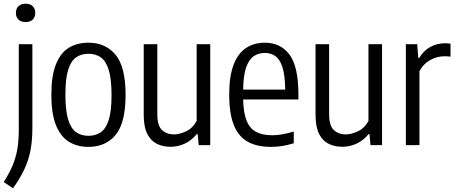

<svg xmlns="http://www.w3.org/2000/svg" viewBox="-37 -780 2446 1032"><path d="M33 232 -17 198.5Q12 153 30 111Q48 69 56 22Q64 -25 64 -84.5V-542.5H137V-90.5Q137 -23.5 126.5 30Q116 83.5 93 131.8Q70 180 33 232ZM100.5 -661.5Q75.5 -661.5 62 -674.8Q48.5 -688 48.5 -710.5Q48.5 -733 62 -746.5Q75.5 -760 100.5 -760Q125.5 -760 139 -746.5Q152.5 -733 152.5 -710.5Q152.5 -688 139 -674.8Q125.5 -661.5 100.5 -661.5Z M438.5 9.5Q377.5 9.5 332.8 -18.5Q288 -46.5 263.5 -108Q239 -169.5 239 -270Q239 -371.5 263.2 -433.2Q287.5 -495 332.2 -522.8Q377 -550.5 438.5 -550.5Q530 -550.5 584 -485.8Q638 -421 638 -270.5Q638 -119.5 584.5 -55Q531 9.5 438.5 9.5ZM438.5 -50Q476.5 -50 504.5 -69Q532.5 -88 547.5 -135.5Q562.5 -183 562.5 -268.5Q562.5 -356.5 547.2 -404.8Q532 -453 504.2 -472Q476.5 -491 438.5 -491Q400.5 -491 372.8 -472.2Q345 -453.5 329.8 -405.8Q314.5 -358 314.5 -272Q314.5 -185 329.5 -136.8Q344.5 -88.5 372.5 -69.2Q400.5 -50 438.5 -50Z M880 9Q839 9 806.5 -6.8Q774 -22.5 754.8 -60.2Q735.5 -98 735.5 -163.5V-542.5H808.5V-166.5Q808.5 -104.5 833.8 -81Q859 -57.5 898.5 -57.5Q926 -57.5 961.8 -73.5Q997.5 -89.5 1020 -129.5V-542.5H1093V0H1031L1025.5 -59H1020.5Q992 -24.5 955.5 -7.8Q919 9 880 9Z M1419.5 9.5Q1344.5 9.5 1294.8 -18Q1245 -45.5 1220 -107.2Q1195 -169 1195 -272Q1195 -372 1219 -433.2Q1243 -494.5 1286.2 -522.5Q1329.5 -550.5 1386.5 -550.5Q1471 -550.5 1519 -486.5Q1567 -422.5 1567 -270.5V-245.5H1270Q1271.5 -172.5 1289 -130.2Q1306.5 -88 1340.8 -70.5Q1375 -53 1427 -53Q1475.5 -53 1542 -73V-10Q1508 0.5 1478.5 5Q1449 9.5 1419.5 9.5ZM1386.5 -495.5Q1353.5 -495.5 1327.8 -478.8Q1302 -462 1286.5 -419.2Q1271 -376.5 1270 -298.5H1496Q1495 -376.5 1481 -419.2Q1467 -462 1442.8 -478.8Q1418.5 -495.5 1386.5 -495.5Z M1803.5 9Q1762.5 9 1730 -6.8Q1697.5 -22.5 1678.2 -60.2Q1659 -98 1659 -163.5V-542.5H1732V-166.5Q1732 -104.5 1757.2 -81Q1782.5 -57.5 1822 -57.5Q1849.5 -57.5 1885.2 -73.5Q1921 -89.5 1943.5 -129.5V-542.5H2016.5V0H1954.5L1949 -59H1944Q1915.5 -24.5 1879 -7.8Q1842.5 9 1803.5 9Z M2144.5 0V-542.5H2205.5L2211.5 -468.5H2216.5Q2240.5 -509 2276.8 -528.2Q2313 -547.5 2354 -547.5Q2363.5 -547.5 2371.2 -546.8Q2379 -546 2384.5 -545V-475.5Q2375.5 -477 2367.8 -477.2Q2360 -477.5 2350 -477.5Q2311.5 -477.5 2274.5 -456.8Q2237.5 -436 2217.5 -397V0Z"/></svg>

Font: Encode Sans Condensed
Style: Regular
Weight: 400
Width: 3
Designer: Multiple Designers
Foundry: Impallari Type
Version: Version 3.000; ttfautohint (v1.8.3) -l 8 -r 50 -G 200 -x 14 